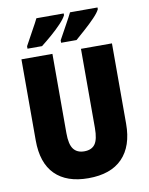

<svg xmlns="http://www.w3.org/2000/svg" viewBox="-100 -999 838 1080"><g transform="rotate(-10 319.5 -458.5)"><path d="M578 -255Q578 -127 511.5 -58.5Q445 10 317 10Q193 10 127 -56Q61 -122 61 -251V-714H238V-261Q238 -197 258.5 -170Q279 -143 320 -143Q362 -143 381.5 -170Q401 -197 401 -262V-714H578ZM533 -917Q524 -898 497.5 -870.5Q471 -843 439.5 -815Q408 -787 385 -767H297V-781Q322 -827 343.5 -865.5Q365 -904 376 -927H533ZM340 -917Q331 -898 305 -870.5Q279 -843 247 -815.5Q215 -788 188 -767H105V-781Q130 -828 151.5 -866Q173 -904 184 -927H340Z"/></g></svg>

Font: Noto Sans Lao Condensed Black
Style: Regular
Weight: 900
Width: 3
Designer: Monotype Design Team
Foundry: Monotype Imaging Inc.
Version: Version 2.003; ttfautohint (v1.8.4.7-5d5b)